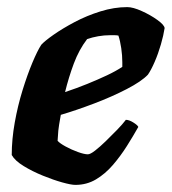

<svg xmlns="http://www.w3.org/2000/svg" viewBox="-20 -520 483 540"><path d="M192 0Q180 0 155 -7Q130 -14 100.5 -26Q71 -38 46.5 -53Q22 -68 13 -84Q13 -128 21.5 -175.5Q30 -223 43.5 -266.5Q57 -310 71 -343.5Q85 -377 96 -394Q106 -405 131 -422.5Q156 -440 190 -458Q224 -476 262.5 -488Q301 -500 338 -500Q354 -500 378.5 -489Q403 -478 422.5 -464Q442 -450 443 -441Q440 -421 432.5 -395Q425 -369 415 -346Q405 -323 396 -310Q378 -291 336.5 -269.5Q295 -248 245 -229Q195 -210 151 -197Q145 -164 144 -152.5Q143 -141 142 -124Q148 -117 164.5 -108Q181 -99 199 -92.5Q217 -86 227 -86Q234 -86 247.5 -96.5Q261 -107 277.5 -123Q294 -139 309.5 -155Q325 -171 334 -183Q343 -183 355 -175.5Q367 -168 369 -163Q355 -138 337 -109.5Q319 -81 297.5 -56Q276 -31 250 -15.5Q224 0 192 0ZM163 -261Q196 -272 225.5 -284Q255 -296 280.5 -308Q306 -320 324 -332Q324 -335 324 -338Q324 -341 324 -345Q324 -364 321 -384.5Q318 -405 313 -420Q307 -421 301.5 -421Q296 -421 290 -421Q273 -421 256 -418Q239 -415 225 -410Q202 -380 187.5 -341Q173 -302 163 -261Z"/></svg>

Font: Texturina Medium 12pt Black
Style: Italic
Weight: 900
Italic angle: -11°
Version: Version 1.002